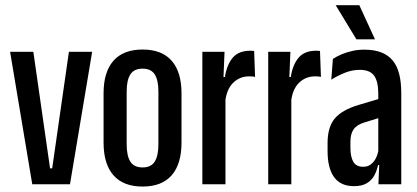

<svg xmlns="http://www.w3.org/2000/svg" viewBox="-20 -694 1571 723"><path d="M176.5 -60 239.5 -499H327L243.5 0H101.5L18 -499H105.5L168.5 -60Z M517 8.5Q444.5 8.5 407.2 -34Q370 -76.5 370 -157V-342.5Q370 -423 407.2 -465.2Q444.5 -507.5 517 -507.5Q589.5 -507.5 626.5 -465.2Q663.5 -423 663.5 -342.5V-157Q663.5 -76.5 626.5 -34Q589.5 8.5 517 8.5ZM517 -63.5Q548.5 -63.5 562.5 -85.2Q576.5 -107 576.5 -150.5V-349Q576.5 -392.5 562.5 -414Q548.5 -435.5 517 -435.5Q485 -435.5 471 -414Q457 -392.5 457 -349V-150.5Q457 -107 471 -85.2Q485 -63.5 517 -63.5Z M828 -311 806.5 -404H827Q834 -450 856.2 -476.5Q878.5 -503 922.5 -503Q926.5 -503 929.8 -502.8Q933 -502.5 937 -502L940.5 -404.5Q936.5 -405.5 931 -406Q925.5 -406.5 918.5 -406.5Q883 -406.5 858.2 -382.5Q833.5 -358.5 828 -311ZM742 0V-499H825.5L820.5 -377L829 -360.5V0Z M1076 -311 1054.5 -404H1075Q1082 -450 1104.2 -476.5Q1126.5 -503 1170.5 -503Q1174.5 -503 1177.8 -502.8Q1181 -502.5 1185 -502L1188.5 -404.5Q1184.5 -405.5 1179 -406Q1173.5 -406.5 1166.5 -406.5Q1131 -406.5 1106.2 -382.5Q1081.5 -358.5 1076 -311ZM990 0V-499H1073.5L1068.5 -377L1077 -360.5V0Z M1405 0 1408.5 -86H1404.5V-300.5V-340.5Q1404.5 -387 1388.8 -409Q1373 -431 1335 -431Q1306 -431 1278.2 -419.8Q1250.5 -408.5 1227.5 -394L1233.5 -472Q1247.5 -481.5 1265.8 -489.2Q1284 -497 1305.8 -502Q1327.5 -507 1352 -507Q1389 -507 1415.5 -496.8Q1442 -486.5 1458.8 -466.2Q1475.5 -446 1483.2 -415.2Q1491 -384.5 1491 -344V0ZM1313 7Q1262.5 7 1238 -27Q1213.5 -61 1213.5 -125.5V-155Q1213.5 -216 1241 -248.2Q1268.5 -280.5 1331 -299L1415 -324L1424 -255L1352.5 -233Q1324 -224.5 1311.8 -207.2Q1299.5 -190 1299.5 -159.5V-139Q1299.5 -104 1310.2 -85Q1321 -66 1348 -66Q1364.5 -66 1376.2 -74.8Q1388 -83.5 1395.5 -98.5Q1403 -113.5 1406 -133L1416.5 -72.5H1403.5Q1399 -50 1388.8 -32Q1378.5 -14 1360.2 -3.5Q1342 7 1313 7ZM1333 -674.5 1392 -546H1322L1244 -674.5Z"/></svg>

Font: Anek Tamil Condensed Medium
Style: Regular
Weight: 500
Width: 3
Designer: Aadarsh Rajan (Tamil), Yesha Goshar (Latin)
Foundry: Ek Type
Version: Version 1.003